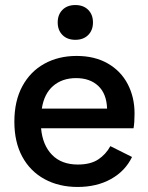

<svg xmlns="http://www.w3.org/2000/svg" viewBox="-20 -732 589 762"><path d="M288 10Q214 10 157 -21Q100 -52 68.5 -110Q37 -168 37 -249Q37 -331 68.5 -389.5Q100 -448 156 -479Q212 -510 284 -510Q356 -510 408 -480Q460 -450 487 -398Q514 -346 514 -282Q514 -264 513 -249Q512 -234 510 -223H143Q149 -156 186.5 -117.5Q224 -79 289 -79Q339 -79 369.5 -99Q400 -119 418 -152L504 -109Q477 -53 420.5 -21.5Q364 10 288 10ZM146 -301H405Q403 -360 370 -391Q337 -422 282 -422Q227 -422 191 -391Q155 -360 146 -301ZM279 -712Q311 -712 330 -693Q349 -674 349 -643Q349 -612 330 -593Q311 -574 279 -574Q247 -574 228 -593Q209 -612 209 -643Q209 -674 228 -693Q247 -712 279 -712Z"/></svg>

Font: Prodigy Sans Medium
Style: Regular
Weight: 500
Designer: Wei Huang
Foundry: Wei Huang
Version: Version 1.003; ttfautohint (v1.8.3)